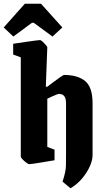

<svg xmlns="http://www.w3.org/2000/svg" viewBox="-61 -874 558 1035"><path d="M10 -580V-638Q10 -638 30 -641Q50 -644 77 -648Q104 -652 127 -655Q150 -658 155 -658Q159 -658 168 -650Q177 -642 185.5 -632Q194 -622 194 -619L186 -407L193 -406Q209 -418 229 -433Q249 -448 265 -459Q281 -470 284 -470Q357 -470 397.5 -437.5Q438 -405 438 -317V-38Q438 -11 423.5 22Q409 55 382.5 87Q356 119 319 141L276 105Q294 53 294.5 17.5Q295 -18 295 -58V-315Q295 -340 288 -351.5Q281 -363 271.5 -365.5Q262 -368 257 -368Q253 -368 241 -363Q229 -358 215 -352Q201 -346 194 -342V-82L233 -67V-10Q233 -10 214 -7Q195 -4 169.5 0.5Q144 5 122.5 8Q101 11 96 11Q92 11 81 3Q70 -5 60.5 -15Q51 -25 51 -29V-565ZM11 -677 -41 -726 73 -854H160L275 -726L222 -677L121 -751H111Z"/></svg>

Font: Grenze Gotisch ExtraBold
Style: Regular
Weight: 800
Designer: Renata Polastri
Foundry: Omnibus-Type
Version: Version 1.001